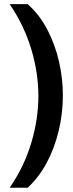

<svg xmlns="http://www.w3.org/2000/svg" viewBox="-20 -717 344 911"><path d="M111.3 173.8H25.9Q93.3 76.2 127.7 -36.9Q162.1 -149.9 162.1 -261.7Q162.1 -373 127.7 -485.8Q93.3 -598.6 25.9 -697.3H111.3Q168 -647 205.1 -575.4Q242.2 -503.9 260.3 -423.6Q278.3 -343.3 278.3 -265.6Q278.3 -178.2 258.5 -96.2Q238.8 -14.2 201.7 55.2Q164.6 124.5 111.3 173.8Z"/></svg>

Font: Agdasima
Style: Bold
Weight: 700
Width: 3
Designer: The DocRepair Project, Patric King
Foundry: Google
Version: Version 2.002